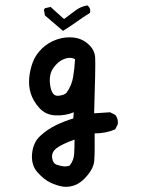

<svg xmlns="http://www.w3.org/2000/svg" viewBox="-20 -581 540 728"><path d="M220.7 127Q195.3 123 170.9 111.3Q146.5 99.6 122.1 72.3Q97.7 44.9 101.6 2Q105.5 -41 132.8 -65.9Q160.2 -90.8 192.4 -106.4Q224.6 -122.1 257.8 -131.8L259.8 -155.3Q226.6 -141.6 189.5 -143.6Q152.3 -145.5 128.9 -171.9Q105.5 -198.2 96.7 -226.6Q87.9 -254.9 90.8 -286.1Q93.8 -317.4 104.5 -345.7Q115.2 -374 139.6 -397.5Q164.1 -420.9 196.3 -431.6Q228.5 -442.4 260.3 -438.5Q292 -434.6 315.4 -413.1Q338.9 -391.6 340.8 -363.3Q342.8 -335 336.9 -151.4L397.5 -155.3L417 -145.5Q428.7 -131.8 426.8 -110.4L417 -90.8Q381.8 -75.2 338.9 -75.2Q339.8 -3.9 337.4 28.3Q335 60.5 300.8 95.7Q266.6 130.9 220.7 127ZM244.1 46.9Q259.8 27.3 261.2 2Q262.7 -23.4 262.7 -51.8Q213.9 -34.2 194.3 -19Q174.8 -3.9 177.7 17.6Q180.7 39.1 195.8 43.9Q210.9 48.8 221.7 49.8Q232.4 50.8 244.1 46.9ZM232.4 -229.5Q252 -256.8 257.3 -289.1Q262.7 -321.3 264.6 -356.4Q248 -366.2 224.6 -357.9Q201.2 -349.6 182.6 -323.7Q164.1 -297.9 170.4 -256.8Q176.8 -215.8 200.2 -217.8Q223.6 -219.7 232.4 -229.5ZM218.8 -463.9 150.4 -522.5 146.5 -543.9 150.4 -549.8 171.9 -554.7 222.7 -508.8Q244.1 -524.4 265.1 -540.5Q286.1 -556.6 311.5 -560.5Q325.2 -549.8 321.3 -532.2Q295.9 -516.6 270 -498Q244.1 -479.5 218.8 -463.9Z"/></svg>

Font: NaikaiFont
Style: Regular-Lite
Weight: 400
Version: Version 1.67